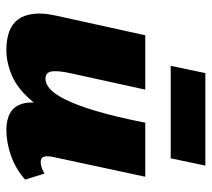

<svg xmlns="http://www.w3.org/2000/svg" viewBox="-51 -605 666 604"><g transform="rotate(90 282.0 -303.0)"><path d="M137 10Q104 10 79.5 1Q55 -8 41 -27Q27 -46 23.5 -76.5Q20 -107 30 -150L91 -427H262L211 -195Q202 -155 204.5 -134Q207 -113 228 -113Q243 -113 259 -126.5Q275 -140 292.5 -174.5Q310 -209 328.5 -270Q347 -331 366 -427H434Q408 -293 374 -207.5Q340 -122 301 -74.5Q262 -27 220 -8.5Q178 10 137 10ZM389 10Q357 10 335.5 -2Q314 -14 306 -41.5Q298 -69 308 -117L371 -427H536L474 -138Q470 -119 473 -108.5Q476 -98 490 -98Q497 -98 505.5 -100.5Q514 -103 526 -110L545 -49Q511 -19 469.5 -4.5Q428 10 389 10ZM187 -507 210 -616H501L478 -507Z"/></g></svg>

Font: Ysabeau Office Black
Style: Italic
Weight: 900
Italic angle: -12°
Designer: Christian Thalmann (Catharsis Fonts)
Version: Version 2.001;gftools[0.9.30]; featfreeze: tnum,lnum,ss02